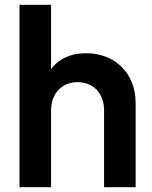

<svg xmlns="http://www.w3.org/2000/svg" viewBox="-20 -777 633 797"><path d="M192 0V-319C192 -390 238 -436 302 -436C367 -436 412 -390 412 -319V0H543V-350C543 -472 458 -556 338 -556C299 -556 266 -548 237 -531C219 -520 204 -507 192 -490V-757H61V0Z"/></svg>

Font: Plus Jakarta Sans
Style: Bold
Weight: 700
Designer: Gumpita Rahayu
Foundry: Tokotype
Version: Version 2.071;gftools[0.9.30]